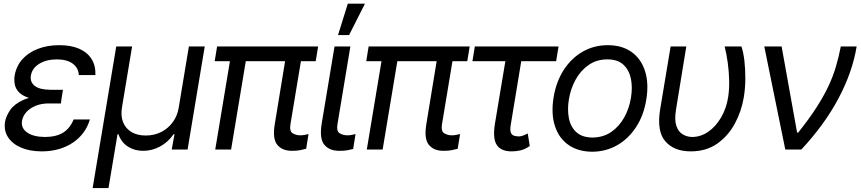

<svg xmlns="http://www.w3.org/2000/svg" viewBox="-20 -792 4558 1017"><path d="M234.4 -284.2H307.6L302.7 -244.1H237.3Q199.2 -244.1 168.9 -231.7Q138.7 -219.2 119.9 -198.5Q101.1 -177.7 96.7 -152.3Q90.3 -113.8 123.5 -90.3Q156.7 -66.9 218.8 -66.4Q278.3 -66.9 314.5 -89.6Q350.6 -112.3 370.1 -159.2H456.1Q444.8 -120.6 421.9 -89.6Q398.9 -58.6 366 -36.4Q333 -14.2 291.5 -2.2Q250 9.8 201.2 9.8Q138.2 9.8 91.8 -10Q45.4 -29.8 22.5 -65.4Q-0.5 -101.1 6.8 -147.5Q12.2 -176.8 33.4 -208.5Q54.7 -240.2 102.3 -262.2Q149.9 -284.2 234.4 -284.2ZM304.7 -261.7H231.4Q169.4 -261.7 132.8 -273.7Q96.2 -285.6 78.9 -304.9Q61.5 -324.2 57.9 -347.2Q54.2 -370.1 57.6 -391.6Q66.4 -442.4 98.6 -478.3Q130.9 -514.2 181.2 -533.4Q231.4 -552.7 293.9 -552.7Q356 -552.7 399.2 -533.9Q442.4 -515.1 464.8 -479.7Q487.3 -444.3 485.4 -394.5H397.5Q395.5 -432.1 365.7 -454.6Q335.9 -477.1 281.2 -477.5Q225.1 -477.1 187.5 -453.9Q149.9 -430.7 143.6 -391.6Q138.2 -357.9 163.6 -337.4Q189 -316.9 248 -316.4H313.5Z M470.7 204.1 595.7 -545.9H679.7L626 -222.7Q618.7 -178.7 631.8 -145.3Q645 -111.8 675.8 -93Q706.5 -74.2 752 -74.2Q797.4 -74.2 834.2 -93Q871.1 -111.8 895.5 -145.3Q919.9 -178.7 926.8 -222.7L980.5 -545.9H1064.5L973.6 0H889.6L904.3 -81.1H899.4Q869.6 -38.1 826.7 -15.4Q783.7 7.3 738.3 6.8Q693.4 7.3 657.7 -15.4Q622.1 -38.1 607.4 -81.1H602.5L554.7 204.1Z M1665 -545.9 1652.3 -467.8H1117.2L1129.9 -545.9ZM1294.9 -545.9 1204.1 0H1120.1L1210.9 -545.9ZM1502.9 -545.9H1586.9L1518.6 -134.8Q1512.2 -96.7 1530.5 -85.9Q1548.8 -75.2 1570.3 -75.2Q1582 -75.2 1594.2 -77.6Q1606.4 -80.1 1614.3 -82L1601.6 -3.9Q1589.8 -1 1570.8 3.2Q1551.8 7.3 1526.4 6.8Q1476.1 7.3 1449.2 -24.4Q1422.4 -56.2 1435.5 -134.8Z M1752 -545.9H1835.9L1767.6 -134.8Q1761.2 -96.7 1779.5 -85.9Q1797.9 -75.2 1820.3 -75.2Q1831.1 -75.2 1844 -77.6Q1856.9 -80.1 1863.3 -82L1850.6 -2.9Q1838.4 0.5 1820.3 3.9Q1802.2 7.3 1776.4 6.8Q1726.1 7.3 1698.7 -24.4Q1671.4 -56.2 1683.6 -134.8ZM1770.5 -606.4 1822.3 -772.5H1913.1L1829.1 -606.4Z M2467.8 -545.9 2455.1 -467.8H1919.9L1932.6 -545.9ZM2097.7 -545.9 2006.8 0H1922.9L2013.7 -545.9ZM2305.7 -545.9H2389.6L2321.3 -134.8Q2314.9 -96.7 2333.3 -85.9Q2351.6 -75.2 2373 -75.2Q2384.8 -75.2 2397 -77.6Q2409.2 -80.1 2417 -82L2404.3 -3.9Q2392.6 -1 2373.5 3.2Q2354.5 7.3 2329.1 6.8Q2278.8 7.3 2252 -24.4Q2225.1 -56.2 2238.3 -134.8Z M2938.5 -545.9 2925.8 -467.8H2482.4L2495.1 -545.9ZM2669.9 -545.9H2753.9L2685.5 -131.8Q2680.2 -101.1 2686.5 -88.1Q2692.9 -75.2 2705.1 -72.5Q2717.3 -69.8 2728.5 -69.3Q2741.2 -69.8 2753.9 -75Q2766.6 -80.1 2775.4 -85L2786.1 -18.6Q2759.8 -0.5 2736.6 4.6Q2713.4 9.8 2689.5 9.8Q2634.3 9.8 2611.6 -23.9Q2588.9 -57.6 2601.6 -136.7Z M3117.2 11.7Q3041.5 11.2 2990.7 -24.7Q2939.9 -60.5 2919.2 -125Q2898.4 -189.5 2912.1 -275.4Q2925.8 -359.4 2966.1 -421.6Q3006.3 -483.9 3066.4 -518.3Q3126.5 -552.7 3199.2 -552.7Q3274.4 -552.7 3325 -516.8Q3375.5 -481 3396.5 -416Q3417.5 -351.1 3403.3 -264.6Q3390.1 -181.6 3349.6 -119.4Q3309.1 -57.1 3249.3 -22.9Q3189.5 11.2 3117.2 11.7ZM3118.2 -63.5Q3175.8 -64 3218.3 -93.5Q3260.7 -123 3287.1 -171.1Q3313.5 -219.2 3322.3 -275.4Q3331.1 -329.1 3321.8 -375Q3312.5 -420.9 3282.2 -449.2Q3252 -477.5 3197.3 -477.5Q3140.1 -477.5 3097.4 -447.5Q3054.7 -417.5 3028.3 -369.1Q3002 -320.8 2993.2 -264.6Q2984.4 -211.4 2993.4 -165.5Q3002.4 -119.6 3033 -91.8Q3063.5 -64 3118.2 -63.5Z M3532.2 -545.9H3615.2L3560.5 -210Q3551.8 -156.7 3562.5 -125.5Q3573.2 -94.2 3595.9 -80.6Q3618.7 -66.9 3646.5 -66.4Q3692.9 -66.9 3732.7 -95Q3772.5 -123 3800 -170.7Q3827.6 -218.3 3836.9 -277.3Q3843.3 -317.9 3842.3 -364.5Q3841.3 -411.1 3835 -458.3Q3828.6 -505.4 3818.4 -545.9H3907.2Q3917.5 -516.1 3922.9 -471.2Q3928.2 -426.3 3928 -375.5Q3927.7 -324.7 3919.9 -277.3Q3907.7 -202.6 3872.3 -137.2Q3836.9 -71.8 3778.8 -31Q3720.7 9.8 3638.7 9.8Q3550.3 9.8 3504.2 -43.5Q3458 -96.7 3476.6 -211.9Z M4139.6 0 4028.3 -545.9H4120.1L4202.1 -89.8H4208Q4265.6 -162.1 4304.2 -221.9Q4342.8 -281.7 4367.7 -334.7Q4392.6 -387.7 4407.7 -439Q4422.9 -490.2 4433.6 -545.9H4517.6Q4495.1 -409.2 4421.1 -270.3Q4347.2 -131.3 4224.6 0Z"/></svg>

Font: Inter Tight
Style: Italic
Weight: 400
Italic angle: -9.39999°
Designer: Rasmus Andersson
Foundry: rsms
Version: Version 3.002